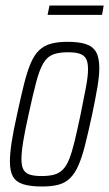

<svg xmlns="http://www.w3.org/2000/svg" viewBox="-20 -670 397 698"><path d="M133 8Q91 8 65 0Q39 -8 27.5 -27.5Q16 -47 16 -83Q16 -112 22.5 -154Q29 -196 42 -254Q56 -319 67.5 -365Q79 -411 92 -441Q105 -471 122.5 -487.5Q140 -504 165 -511Q190 -518 225 -518Q267 -518 292.5 -509.5Q318 -501 329.5 -480.5Q341 -460 341 -422Q341 -394 334 -352.5Q327 -311 315 -254Q301 -189 289.5 -143.5Q278 -98 265 -68.5Q252 -39 234.5 -22Q217 -5 192.5 1.5Q168 8 133 8ZM131 -30Q158 -30 176.5 -35Q195 -40 208.5 -53.5Q222 -67 232 -92.5Q242 -118 251.5 -157.5Q261 -197 273 -254Q285 -313 292.5 -353Q300 -393 300 -418Q300 -444 292.5 -457Q285 -470 269 -475Q253 -480 227 -480Q194 -480 173 -472Q152 -464 138 -441Q124 -418 112 -373Q100 -328 84 -254Q71 -196 64.5 -156.5Q58 -117 58 -91Q58 -66 65.5 -53Q73 -40 89 -35Q105 -30 131 -30ZM153 -616 160 -650H357L351 -616Z"/></svg>

Font: Saira ExtraCondensed ExtraLight
Style: Italic
Weight: 250
Width: 2
Italic angle: -12°
Designer: Hector Gatti with collaboration of the Omnibus-Type team
Foundry: Omnibus-Type
Version: Version 1.101